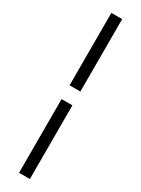

<svg xmlns="http://www.w3.org/2000/svg" viewBox="-289 -865 860 1169"><g transform="rotate(30 140.5 -281.0)"><path d="M103 -237V281H179V-237ZM103 -334H179V-843H103Z"/></g></svg>

Font: Kinto Sans Med
Style: Regular
Weight: 500
Designer: Authors: Ryoko NISHIZUKA  (kana & ideographs); Paul D. Hunt (Latin, Greek & Cyrillic); Wenlong ZHANG  (bopomofo); Sandol
Foundry: Adobe Systems Incorporated, ookami Inc.
Version: Version 0.001